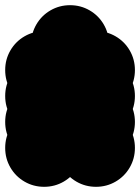

<svg xmlns="http://www.w3.org/2000/svg" viewBox="-70 -620 540 740"><path d="M150 -50Q150 -91 170 -125.5Q190 -160 224.5 -180Q259 -200 300 -200Q341 -200 375.5 -180Q410 -160 430 -125.5Q450 -91 450 -50Q450 -9 430 25.5Q410 60 375.5 80Q341 100 300 100Q259 100 224.5 80Q190 60 170 25.5Q150 -9 150 -50ZM150 -150Q150 -191 170 -225.5Q190 -260 224.5 -280Q259 -300 300 -300Q341 -300 375.5 -280Q410 -260 430 -225.5Q450 -191 450 -150Q450 -109 430 -74.5Q410 -40 375.5 -20Q341 0 300 0Q259 0 224.5 -20Q190 -40 170 -74.5Q150 -109 150 -150ZM50 -450Q50 -491 70 -525.5Q90 -560 124.5 -580Q159 -600 200 -600Q241 -600 275.5 -580Q310 -560 330 -525.5Q350 -491 350 -450Q350 -409 330 -374.5Q310 -340 275.5 -320Q241 -300 200 -300Q159 -300 124.5 -320Q90 -340 70 -374.5Q50 -409 50 -450ZM150 -350Q150 -391 170 -425.5Q190 -460 224.5 -480Q259 -500 300 -500Q341 -500 375.5 -480Q410 -460 430 -425.5Q450 -391 450 -350Q450 -309 430 -274.5Q410 -240 375.5 -220Q341 -200 300 -200Q259 -200 224.5 -220Q190 -240 170 -274.5Q150 -309 150 -350ZM150 -250Q150 -291 170 -325.5Q190 -360 224.5 -380Q259 -400 300 -400Q341 -400 375.5 -380Q410 -360 430 -325.5Q450 -291 450 -250Q450 -209 430 -174.5Q410 -140 375.5 -120Q341 -100 300 -100Q259 -100 224.5 -120Q190 -140 170 -174.5Q150 -209 150 -250ZM50 -250Q50 -291 70 -325.5Q90 -360 124.5 -380Q159 -400 200 -400Q241 -400 275.5 -380Q310 -360 330 -325.5Q350 -291 350 -250Q350 -209 330 -174.5Q310 -140 275.5 -120Q241 -100 200 -100Q159 -100 124.5 -120Q90 -140 70 -174.5Q50 -209 50 -250ZM-50 -350Q-50 -391 -30 -425.5Q-10 -460 24.5 -480Q59 -500 100 -500Q141 -500 175.5 -480Q210 -460 230 -425.5Q250 -391 250 -350Q250 -309 230 -274.5Q210 -240 175.5 -220Q141 -200 100 -200Q59 -200 24.5 -220Q-10 -240 -30 -274.5Q-50 -309 -50 -350ZM-50 -250Q-50 -291 -30 -325.5Q-10 -360 24.5 -380Q59 -400 100 -400Q141 -400 175.5 -380Q210 -360 230 -325.5Q250 -291 250 -250Q250 -209 230 -174.5Q210 -140 175.5 -120Q141 -100 100 -100Q59 -100 24.5 -120Q-10 -140 -30 -174.5Q-50 -209 -50 -250ZM-50 -150Q-50 -191 -30 -225.5Q-10 -260 24.5 -280Q59 -300 100 -300Q141 -300 175.5 -280Q210 -260 230 -225.5Q250 -191 250 -150Q250 -109 230 -74.5Q210 -40 175.5 -20Q141 0 100 0Q59 0 24.5 -20Q-10 -40 -30 -74.5Q-50 -109 -50 -150ZM-50 -50Q-50 -91 -30 -125.5Q-10 -160 24.5 -180Q59 -200 100 -200Q141 -200 175.5 -180Q210 -160 230 -125.5Q250 -91 250 -50Q250 -9 230 25.5Q210 60 175.5 80Q141 100 100 100Q59 100 24.5 80Q-10 60 -30 25.5Q-50 -9 -50 -50Z"/></svg>

Font: TINY 5x3
Style: Regular
Weight: 400
Designer: Jack Halten Fahnestock
Foundry: Velvetyne Type Foundry
Version: Version 1.002